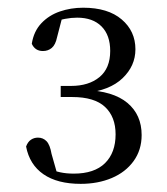

<svg xmlns="http://www.w3.org/2000/svg" viewBox="-20 -920 425 488"><path d="M185.2 -452.7Q125.9 -452.7 90.5 -477.1Q55.1 -501.5 46.3 -547.6Q50.7 -559.6 58.7 -564.9Q66.6 -570.2 76.5 -570.2Q89.4 -570.2 98.2 -561.2Q107 -552.2 111 -529L127.8 -469.7L101.1 -492.3Q117.5 -485.5 132.9 -482.1Q148.4 -478.7 167.5 -478.7Q219.9 -478.7 246.9 -505.3Q273.8 -531.9 273.8 -578.6Q273.8 -623 247 -648.2Q220.1 -673.4 163.4 -673.4H134.3V-701.6H160.4Q205.6 -701.6 232.8 -724Q260.1 -746.4 260.1 -790.5Q260.1 -830.7 238 -852.9Q215.9 -875.1 176.2 -875.1Q161.1 -875.1 145.4 -872.1Q129.7 -869.1 110.9 -861.8L139.5 -881.1L125.1 -825.6Q121.1 -806.2 111.6 -798.2Q102.2 -790.3 89.1 -790.3Q69.1 -790.3 60.8 -808.7Q65.7 -840.4 85.1 -860.9Q104.4 -881.3 132.1 -890.8Q159.9 -900.4 191.4 -900.4Q254.4 -900.4 289.3 -870.6Q324.2 -840.9 324.2 -794.7Q324.2 -752.5 291.5 -721.2Q258.8 -689.9 197.1 -683.8L194.5 -691.5Q267.6 -688.8 303.8 -658.5Q340 -628.2 340 -576.8Q340 -538.8 319.6 -510.6Q299.2 -482.4 264 -467.5Q228.9 -452.7 185.2 -452.7Z"/></svg>

Font: Early Summer Mincho VF
Style: Regular
Weight: 250
Designer: GuiWonder
Version: Version 1.002